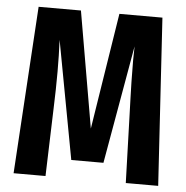

<svg xmlns="http://www.w3.org/2000/svg" viewBox="-51 -741 767 791"><g transform="rotate(5 333.0 -346.0)"><path d="M632 0H498L489 -284L487 -345Q486 -376 485 -417Q484 -458 484 -507L485 -564L399 -75H266L175 -564Q178 -498 178 -433Q178 -359 175 -281L166 0H34L77 -692H252L335 -211L411 -692H589Z"/></g></svg>

Font: Fira Sans Compressed SemiBold
Style: Regular
Weight: 600
Width: 1
Designer: bBox Type GmbH & Carrois Corporate GbR & Edenspiekermann AG
Foundry: bBox Type GmbH & Carrois Corporate GbR & Edenspiekermann AG
Version: Version 4.301